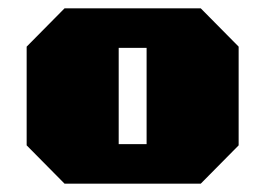

<svg xmlns="http://www.w3.org/2000/svg" viewBox="-20 -757 637 461"><path d="M135 -316 44 -408V-645L135 -737H462L553 -645V-408L462 -316ZM265 -411H332V-642H265Z"/></svg>

Font: Tomorrow ExtraBold
Style: Regular
Weight: 800
Designer: Tony de Marco, Monica Rizzolli
Foundry: Just in Type
Version: Version 2.002